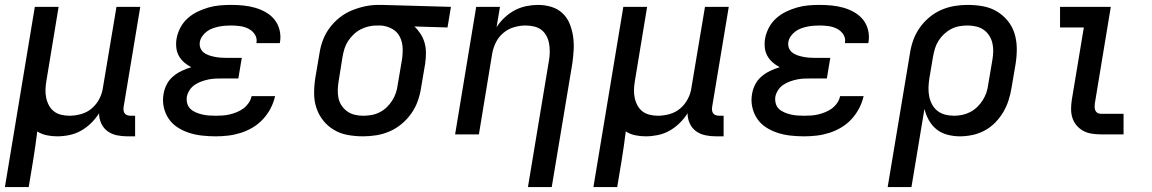

<svg xmlns="http://www.w3.org/2000/svg" viewBox="-27 -548 4697 783"><path d="M-7 215 115 -520H212L162 -217Q159 -200 158.5 -182.5Q158 -165 161.5 -148.5Q165 -132 173 -117.5Q181 -103 193.5 -93.5Q206 -84 222.5 -80Q239 -76 256 -76Q280 -76 304.5 -83Q329 -90 348 -106.5Q367 -123 378.5 -145.5Q390 -168 393 -192L448 -520H545L477 -111Q476 -104 477 -97Q478 -90 482 -85Q486 -80 492.5 -78Q499 -76 506 -76H524V8H492Q470 8 449 3.5Q428 -1 411.5 -13Q395 -25 386 -44.5Q377 -64 377 -86Q363 -64 344 -45.5Q325 -27 302.5 -14.5Q280 -2 255 3Q230 8 206 8Q184 8 163 3.5Q142 -1 125 -12Q121 18 117 48Q113 78 108 107L90 215Z M853 8Q825 8 797.5 5Q770 2 745 -6Q720 -14 698 -28Q676 -42 661.5 -63Q647 -84 641 -110.5Q635 -137 640 -165Q643 -184 652.5 -203Q662 -222 678.5 -236Q695 -250 714 -259Q733 -268 753 -274Q737 -282 724 -293.5Q711 -305 702.5 -320Q694 -335 692 -353.5Q690 -372 693 -390Q697 -413 708.5 -435Q720 -457 738.5 -473.5Q757 -490 779 -500.5Q801 -511 823.5 -517.5Q846 -524 869.5 -526Q893 -528 915 -528Q941 -528 965.5 -525.5Q990 -523 1013 -516.5Q1036 -510 1057 -498Q1078 -486 1092.5 -468Q1107 -450 1113 -426Q1119 -402 1115 -377L1114 -372H1018L1019 -374Q1022 -393 1012 -408Q1002 -423 986 -431Q970 -439 952 -441.5Q934 -444 915 -444Q903 -444 890.5 -443Q878 -442 865.5 -439.5Q853 -437 840.5 -432.5Q828 -428 817 -420Q806 -412 798 -400.5Q790 -389 788 -377Q786 -364 790 -353Q794 -342 803 -334.5Q812 -327 823.5 -323Q835 -319 847 -316.5Q859 -314 871 -313Q883 -312 895 -312H959L945 -228H881Q867 -228 852.5 -227.5Q838 -227 823.5 -224Q809 -221 795 -216Q781 -211 768 -202.5Q755 -194 746.5 -181Q738 -168 735 -154Q733 -140 736.5 -126.5Q740 -113 749.5 -104Q759 -95 772 -89.5Q785 -84 798 -81Q811 -78 825 -77Q839 -76 853 -76Q867 -76 881.5 -77Q896 -78 910.5 -81.5Q925 -85 939.5 -91Q954 -97 966 -106Q978 -115 987 -128Q996 -141 999 -156H1095Q1089 -130 1076.5 -106Q1064 -82 1045.5 -62Q1027 -42 1003.5 -28Q980 -14 954.5 -6Q929 2 903.5 5Q878 8 853 8Z M1454 8Q1422 8 1391.5 2.5Q1361 -3 1335.5 -18Q1310 -33 1291.5 -56Q1273 -79 1263.5 -107.5Q1254 -136 1254 -167.5Q1254 -199 1259 -231L1276 -331Q1280 -358 1290 -384.5Q1300 -411 1317 -434Q1334 -457 1357 -475.5Q1380 -494 1406.5 -505Q1433 -516 1460.5 -522Q1488 -528 1515 -528H1531L1812 -520L1798 -436L1663 -440Q1677 -427 1688 -410Q1699 -393 1704.5 -373.5Q1710 -354 1710 -332.5Q1710 -311 1707 -289L1690 -189Q1686 -162 1676.5 -135.5Q1667 -109 1650.5 -85.5Q1634 -62 1611.5 -43Q1589 -24 1562.5 -12.5Q1536 -1 1508.5 3.5Q1481 8 1454 8ZM1455 -76Q1471 -76 1488 -79Q1505 -82 1521 -90Q1537 -98 1550 -110.5Q1563 -123 1572.5 -138Q1582 -153 1587.5 -169.5Q1593 -186 1595 -203L1612 -303Q1616 -328 1615 -352.5Q1614 -377 1603.5 -398Q1593 -419 1572 -430.5Q1551 -442 1526 -444H1508Q1492 -444 1475.5 -440Q1459 -436 1443.5 -428Q1428 -420 1415 -407.5Q1402 -395 1392.5 -380.5Q1383 -366 1378 -350Q1373 -334 1370 -317L1354 -217Q1351 -199 1350.5 -181.5Q1350 -164 1353.5 -147.5Q1357 -131 1366.5 -117Q1376 -103 1389.5 -93.5Q1403 -84 1419.5 -80Q1436 -76 1454 -76Z M2126 215 2212 -303Q2215 -320 2215 -337.5Q2215 -355 2212 -371.5Q2209 -388 2201 -402.5Q2193 -417 2180.5 -426.5Q2168 -436 2151 -440Q2134 -444 2117 -444Q2093 -444 2069 -437Q2045 -430 2025.5 -413.5Q2006 -397 1995 -374.5Q1984 -352 1980 -328L1926 0H1829L1915 -520H2012L1998 -437Q2012 -459 2031.5 -477Q2051 -495 2073 -506.5Q2095 -518 2119.5 -523Q2144 -528 2167 -528Q2195 -528 2221.5 -520Q2248 -512 2267 -494Q2286 -476 2296 -451.5Q2306 -427 2310 -400Q2314 -373 2312.5 -345Q2311 -317 2307 -289L2223 215Z M2393 215 2515 -520H2612L2562 -217Q2559 -200 2558.5 -182.5Q2558 -165 2561.5 -148.5Q2565 -132 2573 -117.5Q2581 -103 2593.5 -93.5Q2606 -84 2622.5 -80Q2639 -76 2656 -76Q2680 -76 2704.5 -83Q2729 -90 2748 -106.5Q2767 -123 2778.5 -145.5Q2790 -168 2793 -192L2848 -520H2945L2877 -111Q2876 -104 2877 -97Q2878 -90 2882 -85Q2886 -80 2892.5 -78Q2899 -76 2906 -76H2924V8H2892Q2870 8 2849 3.5Q2828 -1 2811.5 -13Q2795 -25 2786 -44.5Q2777 -64 2777 -86Q2763 -64 2744 -45.5Q2725 -27 2702.5 -14.5Q2680 -2 2655 3Q2630 8 2606 8Q2584 8 2563 3.5Q2542 -1 2525 -12Q2521 18 2517 48Q2513 78 2508 107L2490 215Z M3253 8Q3225 8 3197.5 5Q3170 2 3145 -6Q3120 -14 3098 -28Q3076 -42 3061.5 -63Q3047 -84 3041 -110.5Q3035 -137 3040 -165Q3043 -184 3052.5 -203Q3062 -222 3078.5 -236Q3095 -250 3114 -259Q3133 -268 3153 -274Q3137 -282 3124 -293.5Q3111 -305 3102.5 -320Q3094 -335 3092 -353.5Q3090 -372 3093 -390Q3097 -413 3108.5 -435Q3120 -457 3138.5 -473.5Q3157 -490 3179 -500.5Q3201 -511 3223.5 -517.5Q3246 -524 3269.5 -526Q3293 -528 3315 -528Q3341 -528 3365.5 -525.5Q3390 -523 3413 -516.5Q3436 -510 3457 -498Q3478 -486 3492.5 -468Q3507 -450 3513 -426Q3519 -402 3515 -377L3514 -372H3418L3419 -374Q3422 -393 3412 -408Q3402 -423 3386 -431Q3370 -439 3352 -441.5Q3334 -444 3315 -444Q3303 -444 3290.5 -443Q3278 -442 3265.5 -439.5Q3253 -437 3240.5 -432.5Q3228 -428 3217 -420Q3206 -412 3198 -400.5Q3190 -389 3188 -377Q3186 -364 3190 -353Q3194 -342 3203 -334.5Q3212 -327 3223.5 -323Q3235 -319 3247 -316.5Q3259 -314 3271 -313Q3283 -312 3295 -312H3359L3345 -228H3281Q3267 -228 3252.5 -227.5Q3238 -227 3223.5 -224Q3209 -221 3195 -216Q3181 -211 3168 -202.5Q3155 -194 3146.5 -181Q3138 -168 3135 -154Q3133 -140 3136.5 -126.5Q3140 -113 3149.5 -104Q3159 -95 3172 -89.5Q3185 -84 3198 -81Q3211 -78 3225 -77Q3239 -76 3253 -76Q3267 -76 3281.5 -77Q3296 -78 3310.5 -81.5Q3325 -85 3339.5 -91Q3354 -97 3366 -106Q3378 -115 3387 -128Q3396 -141 3399 -156H3495Q3489 -130 3476.5 -106Q3464 -82 3445.5 -62Q3427 -42 3403.5 -28Q3380 -14 3354.5 -6Q3329 2 3303.5 5Q3278 8 3253 8Z M3593 215 3684 -331Q3688 -358 3697.5 -384.5Q3707 -411 3723.5 -434.5Q3740 -458 3762.5 -477Q3785 -496 3811.5 -507.5Q3838 -519 3865 -523.5Q3892 -528 3919 -528Q3951 -528 3981.5 -522.5Q4012 -517 4037.5 -502Q4063 -487 4082 -464Q4101 -441 4110 -412.5Q4119 -384 4119.5 -352.5Q4120 -321 4115 -289L4098 -189Q4094 -164 4086 -139Q4078 -114 4064.5 -91Q4051 -68 4032 -48.5Q4013 -29 3989 -16Q3965 -3 3939 2.5Q3913 8 3888 8Q3862 8 3837 1.5Q3812 -5 3793 -20Q3774 -35 3761.5 -57Q3749 -79 3743 -104L3690 215ZM3864 -76Q3880 -76 3897 -79.5Q3914 -83 3929.5 -91Q3945 -99 3958 -111.5Q3971 -124 3980.5 -139Q3990 -154 3995.5 -170Q4001 -186 4003 -203L4020 -303Q4023 -321 4023.5 -338.5Q4024 -356 4020 -372.5Q4016 -389 4007 -403Q3998 -417 3984.5 -426.5Q3971 -436 3954 -440Q3937 -444 3919 -444H3918Q3902 -444 3885 -441Q3868 -438 3852.5 -430Q3837 -422 3823.5 -409.5Q3810 -397 3800.5 -382Q3791 -367 3786 -350.5Q3781 -334 3778 -317L3763 -228Q3760 -209 3759.5 -190.5Q3759 -172 3762.5 -154.5Q3766 -137 3774.5 -121.5Q3783 -106 3796.5 -95.5Q3810 -85 3827.5 -80.5Q3845 -76 3864 -76Z M4462 0Q4443 0 4424.5 -3Q4406 -6 4390.5 -14.5Q4375 -23 4363.5 -36.5Q4352 -50 4346.5 -67Q4341 -84 4341 -103Q4341 -122 4344 -141L4393 -436H4296V-520H4503L4438 -127Q4437 -120 4437 -112.5Q4437 -105 4439.5 -98.5Q4442 -92 4448 -88Q4454 -84 4462 -84H4555V0Z"/></svg>

Font: Iosevka Custom Medium Oblique
Style: Regular
Weight: 500
Italic angle: -9°
Designer: Belleve Invis
Foundry: Belleve Invis
Version: Version 27.0.1